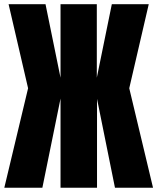

<svg xmlns="http://www.w3.org/2000/svg" viewBox="-29 -879 736 899"><path d="M254.4 0V-417.5L169.4 0H-8.8L102.5 -465.8L11.2 -859.4H184.1L254.4 -515.1V-859.4H424.3V-515.1L494.6 -859.4H667.5L576.2 -465.8L687.5 0H509.3L425.3 -416V0Z"/></svg>

Font: Anton
Style: Regular
Weight: 400
Designer: Vernon Adams, Tural Alisoy
Foundry: Vernon Adams
Version: Version 2.300